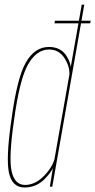

<svg xmlns="http://www.w3.org/2000/svg" viewBox="-20 -805 411 828"><path d="M215 -704.5H369L371 -715.5H217ZM195 0H205.5L343.5 -785H332.5L206 -68ZM86 3.5Q137 3.5 173.8 -34Q210.5 -71.5 217 -105.5V-127.5Q210 -89 171.5 -48.2Q133 -7.5 88 -7.5Q43 -7.5 30 -66.8Q17 -126 40.5 -286.5Q64.5 -463.5 101.2 -527.5Q138 -591.5 191 -591.5Q236 -591.5 260.2 -551.2Q284.5 -511 278 -472.5L284 -493.5Q290.5 -527.5 266 -565Q241.5 -602.5 191 -602.5Q129.5 -602.5 91.2 -535Q53 -467.5 29 -286.5Q5 -122 18.8 -59.2Q32.5 3.5 86 3.5Z"/></svg>

Font: Anybody Thin Condensed
Style: Italic
Weight: 100
Width: 3
Italic angle: -10°
Version: Version 1.113;gftools[0.9.25]